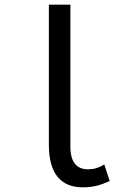

<svg xmlns="http://www.w3.org/2000/svg" viewBox="-20 -788 540 821"><path d="M333 13C380 13 409 4 449 -14L426 -85C400 -69 379 -64 357 -64C310 -64 281 -92 281 -161V-768H189V-168C189 -48 239 13 333 13Z"/></svg>

Font: Noto Sans Mono CJK HK
Style: Regular
Weight: 400
Designer: Ryoko NISHIZUKA 西塚涼子 (kana, bopomofo & ideographs); Paul D. Hunt (Latin, Greek & Cyrillic); Sandoll Communications 산돌커뮤니
Foundry: Adobe
Version: Version 2.004;hotconv 1.0.118;makeotfexe 2.5.65603